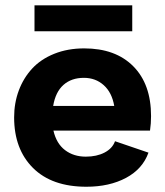

<svg xmlns="http://www.w3.org/2000/svg" viewBox="-20 -692 621 723"><path d="M305.2 11.2Q175.3 11.2 104.2 -59.6Q33.2 -130.4 33.2 -250Q33.2 -304.2 50.8 -351.3Q68.4 -398.4 101.1 -433.8Q133.8 -469.2 184.3 -489.5Q234.9 -509.8 296.9 -509.8Q415 -509.8 481.9 -442.4Q548.8 -375 548.8 -254.9Q548.8 -226.6 544.9 -200.2H181.2Q192.4 -151.4 224.9 -126.7Q257.3 -102.1 303.2 -102.1Q343.8 -102.1 373.5 -117.4Q403.3 -132.8 413.1 -160.2L539.1 -117.2Q517.1 -55.7 454.6 -22.2Q392.1 11.2 305.2 11.2ZM109.9 -574.2V-671.9H478V-574.2ZM180.2 -293H410.2Q401.4 -343.8 370.6 -371.3Q339.8 -398.9 295.9 -398.9Q249 -398.9 219 -372.3Q189 -345.7 180.2 -293Z"/></svg>

Font: Human Sans
Style: Bold
Weight: 700
Designer: Tim Radville
Foundry: Continuum
Version: Version 1.000;FEAKit 1.0